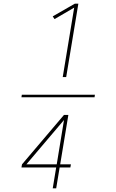

<svg xmlns="http://www.w3.org/2000/svg" viewBox="-20 -868 640 1056"><path d="M500 -333H98L100 -347H502ZM325 -444 388 -826 280 -763 270 -778 392 -848H411L344 -444ZM270 168 289 53H98L101 36L332 -236H356L311 36H370L367 53H308L289 168ZM292 36 332 -208 125 36Z"/></svg>

Font: Iosevka Aile Thin Oblique
Style: Regular
Weight: 100
Italic angle: -9°
Designer: Belleve Invis
Foundry: Belleve Invis
Version: Version 31.1.0; ttfautohint (v1.8.4)